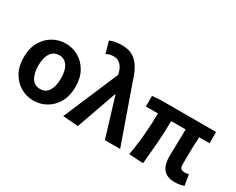

<svg xmlns="http://www.w3.org/2000/svg" viewBox="-107 -1258 2107 1716"><g transform="rotate(30 947.0 -399.5)"><path d="M311.2 13.8Q240.7 13.8 179.8 -21Q118.8 -55.7 81.5 -121.5Q44.2 -187.3 44.2 -279.9Q44.2 -373.1 81.5 -438.6Q118.8 -504.1 179.8 -538.8Q240.7 -573.5 311.2 -573.5Q382.4 -573.5 442.9 -538.8Q503.4 -504.1 540.7 -438.6Q578 -373.1 578 -279.9Q578 -187.3 540.7 -121.5Q503.4 -55.7 442.9 -21Q382.4 13.8 311.2 13.8ZM311.2 -105.8Q369.3 -105.8 398.5 -153.1Q427.6 -200.4 427.6 -279.9Q427.6 -332.7 414.8 -371.7Q401.9 -410.7 376.2 -432.3Q350.5 -454 311.2 -454Q272.7 -454 246.5 -432.3Q220.2 -410.7 207.4 -371.7Q194.5 -332.7 194.5 -279.9Q194.5 -200.4 223.7 -153.1Q252.8 -105.8 311.2 -105.8Z M770.8 11.7 613.1 0 854.2 -564.7 849.9 -582.6Q836.6 -634.6 807.6 -661.5Q778.5 -688.4 739.9 -688.4Q714.7 -688.4 697.6 -683.3Q680.6 -678.2 662.5 -669.6L629 -789.2Q654.7 -799.3 682.4 -805.5Q710.1 -811.7 757 -811.7Q819.3 -811.7 864 -786.5Q908.6 -761.4 941.2 -709Q973.8 -656.6 997.8 -574.8L1200.6 0H1042.9L921.4 -400.6H916.6Z M1769.2 13.8Q1712.4 13.8 1678.4 -8.2Q1644.4 -30.2 1629.5 -69.9Q1614.7 -109.6 1614.7 -163.7Q1614.7 -179 1615.3 -209.8Q1615.9 -240.7 1616.9 -280.8Q1617.9 -321 1618.9 -363.4Q1619.9 -405.9 1620.1 -443.6H1470.8Q1470.8 -338.4 1461.8 -221.1Q1452.7 -103.9 1441.7 8.2L1294 0Q1314.9 -114.4 1324.5 -229.8Q1334.1 -345.3 1334.1 -443.6H1210.2V-553.2L1293.1 -559.8H1867.5V-443.6H1760.4Q1757.4 -403.9 1755.9 -359.3Q1754.4 -314.7 1753.8 -273.5Q1753.2 -232.3 1753.1 -201.5Q1753 -170.6 1753 -157.7Q1753 -128.1 1765.9 -117Q1778.8 -105.8 1804 -105.8Q1817.3 -105.8 1845.9 -111L1863.8 -2.2Q1848.7 4.1 1824.1 8.9Q1799.5 13.8 1769.2 13.8Z"/></g></svg>

Font: Noto Sans TC
Style: Regular
Weight: 100
Designer: Ryoko NISHIZUKA 西塚涼子 (kana, bopomofo & ideographs); Paul D. Hunt (Latin, Greek & Cyrillic); Sandoll Communications 산돌커뮤니
Foundry: Adobe
Version: Version 2.004;hotconv 1.0.118;makeotfexe 2.5.65603